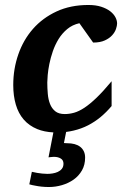

<svg xmlns="http://www.w3.org/2000/svg" viewBox="-20 -520 521 771"><path d="M321.8 112.8Q321.8 142.1 309.1 164.3Q296.4 186.5 275.6 201.2Q254.9 215.8 229 223.4Q203.1 231 176.8 231Q161.1 231 147 229.5Q132.8 228 121.6 225.6Q108.9 223.6 97.7 220.2L107.9 169.9Q118.7 172.4 129.4 174.3Q138.7 175.8 149.4 177Q160.2 178.2 169.9 178.2Q179.7 178.2 190.9 176.5Q202.1 174.8 211.9 170.4Q221.7 166 228.3 158Q234.9 149.9 234.9 137.2Q234.9 123 223.9 116.5Q212.9 109.9 197.8 109.9Q195.3 109.9 191.4 110.1Q187.5 110.4 183.6 110.8L174.8 111.8L194.3 11.7Q157.7 9.8 129.9 -1.5Q96.7 -15.1 75.2 -40Q53.7 -64.9 43.5 -100.1Q33.2 -135.3 33.2 -178.2Q33.2 -243.2 53.5 -301.5Q73.7 -359.9 112.5 -404.1Q151.4 -448.2 207.3 -474.1Q263.2 -500 335 -500Q364.7 -500 386.5 -492.9Q408.2 -485.8 422.4 -474.9Q436.5 -463.9 443.4 -450.9Q450.2 -438 450.2 -425.8Q450.2 -417 445.8 -403.8Q441.4 -390.6 430.4 -378.4Q419.4 -366.2 400.9 -357.7Q382.3 -349.1 354 -349.1L298.8 -426.8Q270.5 -420.4 250 -403.3Q229.5 -386.2 215.3 -363.3Q201.2 -340.3 192.1 -314Q183.1 -287.6 178.2 -263.2Q173.3 -238.8 171.6 -219Q169.9 -199.2 169.9 -189Q169.9 -166 171.9 -143.3Q173.8 -120.6 180.9 -102.5Q188 -84.5 201.9 -73.2Q215.8 -62 240.2 -62Q258.8 -62 277.8 -67.4Q296.9 -72.8 319.1 -87.4Q341.3 -102.1 367.9 -127.7Q394.5 -153.3 428.2 -193.8V-94.2Q407.7 -69.8 384.3 -50.3Q360.8 -30.8 333.7 -16.8Q306.6 -2.9 275.4 4.4Q261.2 7.8 245.6 9.8L236.8 54.2Q238.3 54.7 240.2 54.7Q242.7 55.2 251 55.2Q266.1 55.2 279.1 58.6Q292 62 301.5 69.1Q311 76.2 316.4 87.2Q321.8 98.1 321.8 112.8Z"/></svg>

Font: Charis SIL APac
Style: Bold Italic
Weight: 700
Italic angle: -11°
Foundry: SIL International
Version: Version 5.000